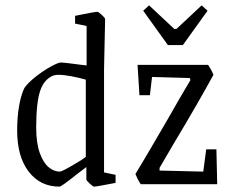

<svg xmlns="http://www.w3.org/2000/svg" viewBox="-20 -687 867 716"><path d="M44 -200Q44 -252 51.5 -293.5Q59 -335 71 -359Q84 -378 112.5 -400.5Q141 -423 169 -438.5Q197 -454 208 -454Q217 -454 277 -446L303 -443V-590L260 -599V-628Q334 -643 343 -643Q347 -643 359.5 -631.5Q372 -620 372 -616L368 -428V-44L411 -35V-5Q339 9 331 9Q327 9 314.5 -2.5Q302 -14 302 -18V-64L269 -39Q209 9 202 9Q130 9 87 -47Q44 -103 44 -200ZM300 -102V-390Q276 -397 247 -402.5Q218 -408 198 -408Q189 -408 181 -406Q145 -393 130 -349Q115 -305 115 -211Q115 -153 128.5 -116Q142 -79 162 -63Q182 -47 203 -47Q210 -47 249 -69.5Q288 -92 300 -102ZM485 -38Q516 -89 553 -152.5Q590 -216 607 -245Q652 -325 690 -388L688 -396L547 -400L539 -332H500L493 -445H756Q761 -438 766.5 -428Q772 -418 776 -408Q717 -300 627 -150L575 -61V-51L738 -47L749 -130H787L790 0H505Q499 -8 493.5 -19.5Q488 -31 485 -38ZM514 -647 536 -667 630 -579H638L732 -667L754 -647L662 -519H606Z"/></svg>

Font: Grenze Light
Style: Regular
Weight: 300
Designer: Renata Polastri
Foundry: Omnibus-Type
Version: Version 1.002; ttfautohint (v1.8)